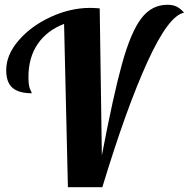

<svg xmlns="http://www.w3.org/2000/svg" viewBox="-20 -783 790 803"><path d="M248 -683Q177 -656 138 -599.5Q99 -543 99 -461Q99 -424 106 -409.5Q113 -395 113 -393Q59 -393 32.5 -415.5Q6 -438 6 -490Q6 -554 58.5 -614.5Q111 -675 193 -712.5Q275 -750 357 -750Q371 -750 397 -748L406 -133Q454 -385 490.5 -516.5Q527 -648 570.5 -705.5Q614 -763 680 -763Q702 -763 717.5 -756Q733 -749 750 -730Q685 -718 596.5 -524Q508 -330 408 0H264Z"/></svg>

Font: Lobster
Style: Regular
Weight: 400
Designer: Impallari Type
Foundry: Impallari Type
Version: Version 2.100